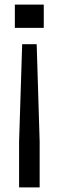

<svg xmlns="http://www.w3.org/2000/svg" viewBox="-20 -620 256 840"><path d="M77 -426.5 63.5 -0.5V200H153.5V-0.5L140.5 -426.5ZM45 -600V-498H171.5V-600Z"/></svg>

Font: Big Shoulders Stencil Display SemiBold
Style: Regular
Weight: 600
Designer: Patric King
Foundry: XO Type Co
Version: Version 1.000